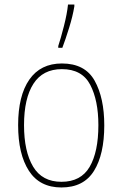

<svg xmlns="http://www.w3.org/2000/svg" viewBox="-20 -817 540 847"><path d="M255 -606Q269 -643 285 -694.5Q301 -746 308 -789V-797H280Q276 -757 262 -702Q248 -647 237 -614V-606ZM440 -264Q440 -385 397.5 -461Q355 -537 253 -537Q159 -537 109.5 -466Q60 -395 60 -265Q60 -137 107.5 -63.5Q155 10 251 10Q349 10 394.5 -63Q440 -136 440 -264ZM86 -265Q86 -383 127.5 -447.5Q169 -512 253 -512Q342 -512 378 -443Q414 -374 414 -265Q414 -147 375.5 -81Q337 -15 251 -15Q166 -15 126 -82Q86 -149 86 -265Z"/></svg>

Font: Noto Sans Mono UI Condensed Thin
Style: Regular
Weight: 250
Width: 3
Designer: Monotype Design team
Foundry: Monotype Imaging Inc.
Version: 1.000